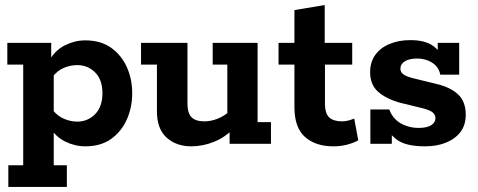

<svg xmlns="http://www.w3.org/2000/svg" viewBox="-20 -570 1895 761"><path d="M9 -400H183V-332L178 -334Q200 -372 238.5 -391Q277 -410 318 -410Q379 -410 420 -381Q461 -352 482.5 -304.5Q504 -257 504 -201Q504 -144 482.5 -96Q461 -48 420 -19Q379 10 318 10Q277 10 238.5 -9Q200 -28 178 -66L193 -68V85H245V171H13V85H72V-314H9ZM286 -88Q328 -88 357 -117.5Q386 -147 386 -201Q386 -254 357 -283Q328 -312 286 -312Q260 -312 234 -301.5Q208 -291 187 -264L193 -307V-92L187 -136Q208 -110 234 -99Q260 -88 286 -88Z M738 10Q679 10 640.5 -24.5Q602 -59 602 -129V-314H539V-400H723V-160Q723 -122 739 -105.5Q755 -89 790 -89Q817 -89 845 -100.5Q873 -112 899 -137L881 -103V-314H823V-400H1001V-86H1054V0H890V-63L911 -65Q873 -26 828.5 -8Q784 10 738 10Z M1301 10Q1231 10 1189 -27Q1147 -64 1147 -145V-314H1084V-400H1147V-530L1267 -550V-400H1376V-314H1268V-161Q1268 -119 1285.5 -104Q1303 -89 1335 -89Q1349 -89 1361.5 -92.5Q1374 -96 1384 -100L1400 -14Q1383 -4 1357 3Q1331 10 1301 10Z M1665 10Q1593 10 1558 -13Q1523 -36 1511 -72L1533 -80V0H1448V-136H1523Q1531 -113 1548 -96.5Q1565 -80 1589 -71.5Q1613 -63 1639 -63Q1673 -63 1689.5 -74Q1706 -85 1706 -102Q1706 -114 1696 -123.5Q1686 -133 1655 -141L1565 -163Q1511 -178 1479 -206Q1447 -234 1447 -284Q1447 -324 1467.5 -352.5Q1488 -381 1524.5 -396Q1561 -411 1606 -411Q1663 -411 1694.5 -389.5Q1726 -368 1736 -334L1715 -333V-400H1800V-274H1725Q1721 -295 1708 -309Q1695 -323 1675 -330.5Q1655 -338 1634 -338Q1602 -338 1584.5 -327Q1567 -316 1567 -298Q1567 -284 1578.5 -275.5Q1590 -267 1617 -260L1707 -238Q1764 -225 1795 -196.5Q1826 -168 1826 -115Q1826 -75 1805.5 -47.5Q1785 -20 1748.5 -5Q1712 10 1665 10Z"/></svg>

Font: Rokkitt
Style: Bold
Weight: 700
Designer: Vernon Adams
Foundry: Vernon Adams
Version: Version 3.103